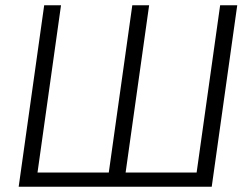

<svg xmlns="http://www.w3.org/2000/svg" viewBox="-20 -710 958 730"><path d="M212 -690 115 0H51L148 -690ZM750 -54 742 0H107L115 -54ZM547 -690 450 0H386L483 -690ZM882 -690 785 0H720L817 -690Z"/></svg>

Font: Exo 2 Light
Style: Italic
Weight: 300
Italic angle: -8°
Designer: Natanael Gama
Foundry: Natanael Gama
Version: Version 2.010